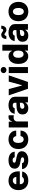

<svg xmlns="http://www.w3.org/2000/svg" viewBox="2231 -3023 802 5304"><g transform="rotate(-90 2632.0 -371.0)"><path d="M32.2 -262.7Q32.2 -344.2 64.5 -406.5Q96.7 -468.8 156 -502.9Q215.3 -537.1 293.9 -537.1Q369.1 -537.1 427 -505.9Q484.9 -474.6 517.3 -413.6Q549.8 -352.5 549.8 -266.6V-224.6H194.3V-221.7Q194.3 -170.4 223.6 -139.9Q252.9 -109.4 302.7 -109.4Q335.9 -109.4 360.1 -122.8Q384.3 -136.2 394.5 -160.2H547.9Q538.1 -108.4 505.4 -70.1Q472.7 -31.7 420.2 -11Q367.7 9.8 299.8 9.8Q217.3 9.8 157 -23.2Q96.7 -56.2 64.5 -117.4Q32.2 -178.7 32.2 -262.7ZM396.5 -321.3Q396 -349.1 383.3 -371.1Q370.6 -393.1 348.1 -405.5Q325.7 -418 297.9 -418Q269 -418 245.8 -405.3Q222.7 -392.6 209 -370.6Q195.3 -348.6 194.3 -321.3Z M860.4 -423.8Q829.1 -423.8 808.3 -410.9Q787.6 -397.9 788.1 -377.9Q786.6 -343.8 848.6 -332L949.2 -312.5Q1028.3 -296.9 1067.1 -261.7Q1106 -226.6 1106.4 -168.9Q1106 -115.7 1075 -75.2Q1043.9 -34.7 988.8 -12.5Q933.6 9.8 862.3 9.8Q787.6 9.8 733.2 -11.2Q678.7 -32.2 647.7 -71.3Q616.7 -110.4 611.3 -163.1H775.4Q779.8 -134.8 803 -119.6Q826.2 -104.5 863.3 -104.5Q897.5 -104.5 918.2 -116.9Q939 -129.4 939.5 -151.4Q938.5 -168.9 922.4 -180.4Q906.2 -191.9 872.1 -199.2L781.2 -215.8Q703.1 -230.5 663.6 -269.3Q624 -308.1 625 -369.1Q624.5 -421.4 652.6 -459.2Q680.7 -497.1 733.4 -517.1Q786.1 -537.1 857.4 -537.1Q928.2 -537.1 980.2 -516.4Q1032.2 -495.6 1061.3 -457.3Q1090.3 -418.9 1093.8 -366.2H940.4Q937 -392.6 915.3 -408.2Q893.6 -423.8 860.4 -423.8Z M1167 -263.7Q1167 -344.7 1199.2 -406.5Q1231.4 -468.3 1291.7 -502.7Q1352.1 -537.1 1433.6 -537.1Q1505.4 -537.1 1560.1 -510.7Q1614.7 -484.4 1645.3 -436.3Q1675.8 -388.2 1677.7 -324.2H1524.4Q1518.6 -365.2 1495.4 -388.7Q1472.2 -412.1 1435.5 -412.1Q1389.2 -412.1 1362.1 -373.8Q1335 -335.4 1335 -265.6Q1335 -194.8 1361.8 -156.5Q1388.7 -118.2 1435.5 -118.2Q1471.7 -118.2 1495.6 -140.9Q1519.5 -163.6 1524.4 -205.1H1677.7Q1675.3 -140.6 1645 -92Q1614.7 -43.5 1560.5 -16.8Q1506.3 9.8 1433.6 9.8Q1351.6 9.8 1291.3 -24.7Q1231 -59.1 1199 -120.8Q1167 -182.6 1167 -263.7Z M1762.7 -530.3H1922.9V-434.6H1927.7Q1941.9 -485.4 1974.9 -511.7Q2007.8 -538.1 2052.7 -538.1Q2072.3 -538.1 2099.6 -532.2V-388.7Q2088.4 -392.1 2069.3 -394.3Q2050.3 -396.5 2034.2 -396.5Q2003.4 -396.5 1979.2 -383.1Q1955.1 -369.6 1941.4 -345.5Q1927.7 -321.3 1927.7 -290V0H1762.7Z M2318.8 -313.5Q2362.8 -316.4 2426.3 -318.4Q2434.1 -319.3 2445.8 -319.3V-362.3Q2445.8 -390.1 2426.8 -405Q2407.7 -419.9 2373.5 -419.9Q2340.3 -419.9 2320.3 -406.2Q2300.3 -392.6 2295.4 -366.2H2142.1Q2145.5 -414.1 2173.6 -452.9Q2201.7 -491.7 2253.7 -514.4Q2305.7 -537.1 2377.4 -537.1Q2443.8 -537.1 2496.8 -516.4Q2549.8 -495.6 2580.3 -455.8Q2610.8 -416 2610.8 -360.4V0H2455.6V-74.2H2451.7Q2429.2 -33.2 2390.6 -11.7Q2352.1 9.8 2297.4 9.8Q2245.6 9.8 2206.3 -7.8Q2167 -25.4 2144.8 -60.8Q2122.6 -96.2 2122.6 -147.5Q2122.6 -229.5 2176.8 -268.6Q2231 -307.6 2318.8 -313.5ZM2347.2 -99.6Q2375 -99.6 2397.9 -110.8Q2420.9 -122.1 2434.1 -142.3Q2447.3 -162.6 2446.8 -188.5V-222.7H2437L2346.2 -216.8Q2314.9 -212.9 2296.9 -196.5Q2278.8 -180.2 2278.8 -154.3Q2278.8 -127.9 2297.6 -113.8Q2316.4 -99.6 2347.2 -99.6Z M3020 0H2831.5L2649.9 -530.3H2822.8L2923.3 -162.1H2929.2L3028.8 -530.3H3202.6Z M3266.1 -530.3H3431.2V0H3266.1ZM3264.2 -672.9Q3264.2 -694.3 3275.6 -712.6Q3287.1 -731 3306.6 -741.5Q3326.2 -752 3349.1 -752Q3372.1 -752 3391.8 -741.5Q3411.6 -731 3423.3 -712.6Q3435.1 -694.3 3435.1 -672.9Q3435.1 -651.4 3423.3 -633.1Q3411.6 -614.7 3391.8 -604.2Q3372.1 -593.8 3349.1 -593.8Q3326.2 -593.8 3306.6 -604.2Q3287.1 -614.7 3275.6 -633.1Q3264.2 -651.4 3264.2 -672.9Z M3518.1 -264.6Q3518.1 -354 3547.1 -415.5Q3576.2 -477.1 3624.3 -507.1Q3672.4 -537.1 3730 -537.1Q3788.6 -537.1 3825.4 -509.3Q3862.3 -481.4 3880.4 -439.5H3884.3V-707H4048.3V0H3885.3V-85.9H3880.4Q3862.3 -45.4 3824.7 -18.8Q3787.1 7.8 3731 7.8Q3670.9 7.8 3622.6 -23.4Q3574.2 -54.7 3546.1 -116.2Q3518.1 -177.7 3518.1 -264.6ZM3887.2 -265.6Q3887.2 -332 3860.8 -370.1Q3834.5 -408.2 3786.6 -408.2Q3739.3 -408.2 3713.1 -369.6Q3687 -331.1 3687 -265.6Q3687 -198.7 3713.4 -159.9Q3739.7 -121.1 3786.6 -121.1Q3834 -121.1 3860.6 -160.2Q3887.2 -199.2 3887.2 -265.6Z M4326.7 -313.5Q4370.6 -316.4 4434.1 -318.4Q4441.9 -319.3 4453.6 -319.3V-362.3Q4453.6 -390.1 4434.6 -405Q4415.5 -419.9 4381.3 -419.9Q4348.1 -419.9 4328.1 -406.2Q4308.1 -392.6 4303.2 -366.2H4149.9Q4153.3 -414.1 4181.4 -452.9Q4209.5 -491.7 4261.5 -514.4Q4313.5 -537.1 4385.3 -537.1Q4451.7 -537.1 4504.6 -516.4Q4557.6 -495.6 4588.1 -455.8Q4618.7 -416 4618.7 -360.4V0H4463.4V-74.2H4459.5Q4437 -33.2 4398.4 -11.7Q4359.9 9.8 4305.2 9.8Q4253.4 9.8 4214.1 -7.8Q4174.8 -25.4 4152.6 -60.8Q4130.4 -96.2 4130.4 -147.5Q4130.4 -229.5 4184.6 -268.6Q4238.8 -307.6 4326.7 -313.5ZM4355 -99.6Q4382.8 -99.6 4405.8 -110.8Q4428.7 -122.1 4441.9 -142.3Q4455.1 -162.6 4454.6 -188.5V-222.7H4444.8L4354 -216.8Q4322.8 -212.9 4304.7 -196.5Q4286.6 -180.2 4286.6 -154.3Q4286.6 -127.9 4305.4 -113.8Q4324.2 -99.6 4355 -99.6ZM4321.8 -738.3Q4347.2 -738.3 4366.5 -729.5Q4385.7 -720.7 4405.8 -705.1Q4419.9 -694.8 4429.4 -689.7Q4439 -684.6 4448.7 -684.6Q4468.8 -684.6 4478.8 -698.5Q4488.8 -712.4 4489.7 -738.3L4574.7 -736.3Q4574.2 -691.9 4559.1 -660.2Q4543.9 -628.4 4518.3 -611.8Q4492.7 -595.2 4460.4 -594.7Q4434.1 -594.7 4416 -603.3Q4397.9 -611.8 4377.4 -627Q4362.3 -638.2 4353 -643.3Q4343.8 -648.4 4332.5 -648.4Q4314.9 -648.4 4304.7 -634.5Q4294.4 -620.6 4294.4 -595.7L4207.5 -596.7Q4207.5 -641.6 4222.7 -673.3Q4237.8 -705.1 4263.7 -721.4Q4289.6 -737.8 4321.8 -738.3Z M4698.7 -263.7Q4698.7 -345.2 4731 -407Q4763.2 -468.8 4823.5 -502.9Q4883.8 -537.1 4965.3 -537.1Q5046.9 -537.1 5107.2 -502.9Q5167.5 -468.8 5199.7 -407Q5231.9 -345.2 5231.9 -263.7Q5231.9 -182.1 5199.7 -120.4Q5167.5 -58.6 5107.2 -24.4Q5046.9 9.8 4965.3 9.8Q4883.8 9.8 4823.5 -24.4Q4763.2 -58.6 4731 -120.4Q4698.7 -182.1 4698.7 -263.7ZM5064 -264.6Q5064 -309.1 5052.5 -343.3Q5041 -377.4 5019 -396.2Q4997.1 -415 4966.3 -415Q4918.9 -415 4892.8 -374Q4866.7 -333 4866.7 -264.6Q4866.7 -196.3 4892.8 -155.3Q4918.9 -114.3 4966.3 -114.3Q4997.1 -114.3 5019 -133.1Q5041 -151.9 5052.5 -186Q5064 -220.2 5064 -264.6Z"/></g></svg>

Font: Pretendard Std ExtraBold
Style: Regular
Weight: 800
Designer: Base glyphs from Inter by Rasmus Andersson; Hangeul glyphs from Noto Sans CJK(Source Han Sans) by Jang Soo-young and Kan
Foundry: Kil Hyung-jin
Version: Version 1.309